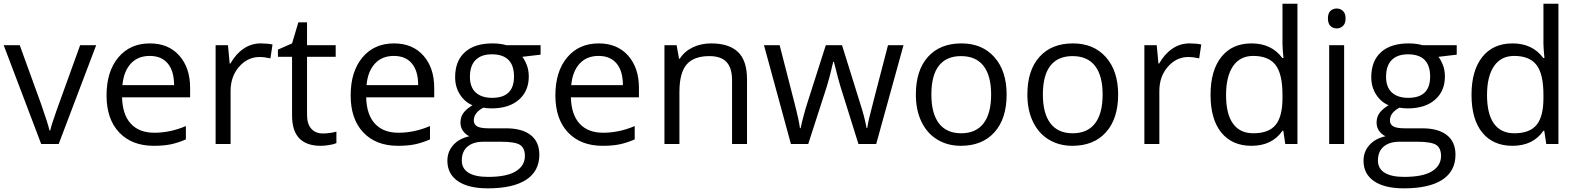

<svg xmlns="http://www.w3.org/2000/svg" viewBox="-20 -780 8547 1040"><path d="M203.1 0 0 -535.2H86.9L202.1 -217.8Q241.2 -106.4 248 -73.2H252Q257.3 -99.1 285.9 -180.4Q314.5 -261.7 414.1 -535.2H501L297.9 0Z M813 9.8Q694.3 9.8 625.7 -62.5Q557.1 -134.8 557.1 -263.2Q557.1 -392.6 620.8 -468.8Q684.6 -544.9 792 -544.9Q892.6 -544.9 951.2 -478.8Q1009.8 -412.6 1009.8 -304.2V-252.9H641.1Q643.6 -158.7 688.7 -109.9Q733.9 -61 815.9 -61Q902.3 -61 986.8 -97.2V-24.9Q943.8 -6.3 905.5 1.7Q867.2 9.8 813 9.8ZM791 -477.1Q726.6 -477.1 688.2 -435.1Q649.9 -393.1 643.1 -318.8H922.9Q922.9 -395.5 888.7 -436.3Q854.5 -477.1 791 -477.1Z M1392.1 -544.9Q1427.7 -544.9 1456.1 -539.1L1444.8 -463.9Q1411.6 -471.2 1386.2 -471.2Q1321.3 -471.2 1275.1 -418.5Q1229 -365.7 1229 -287.1V0H1147.9V-535.2H1214.8L1224.1 -436H1228Q1257.8 -488.3 1299.8 -516.6Q1341.8 -544.9 1392.1 -544.9Z M1729 -57.1Q1750.5 -57.1 1770.5 -60.3Q1790.5 -63.5 1802.2 -66.9V-4.9Q1789.1 1.5 1763.4 5.6Q1737.8 9.8 1717.3 9.8Q1562 9.8 1562 -153.8V-472.2H1485.4V-511.2L1562 -544.9L1596.2 -659.2H1643.1V-535.2H1798.3V-472.2H1643.1V-157.2Q1643.1 -108.9 1666 -83Q1689 -57.1 1729 -57.1Z M2135.3 9.8Q2016.6 9.8 1948 -62.5Q1879.4 -134.8 1879.4 -263.2Q1879.4 -392.6 1943.1 -468.8Q2006.8 -544.9 2114.3 -544.9Q2214.8 -544.9 2273.4 -478.8Q2332 -412.6 2332 -304.2V-252.9H1963.4Q1965.8 -158.7 2011 -109.9Q2056.2 -61 2138.2 -61Q2224.6 -61 2309.1 -97.2V-24.9Q2266.1 -6.3 2227.8 1.7Q2189.5 9.8 2135.3 9.8ZM2113.3 -477.1Q2048.8 -477.1 2010.5 -435.1Q1972.2 -393.1 1965.3 -318.8H2245.1Q2245.1 -395.5 2210.9 -436.3Q2176.8 -477.1 2113.3 -477.1Z M2908.2 -535.2V-483.9L2809.1 -472.2Q2822.8 -455.1 2833.5 -427.5Q2844.2 -399.9 2844.2 -365.2Q2844.2 -286.6 2790.5 -239.7Q2736.8 -192.9 2643.1 -192.9Q2619.1 -192.9 2598.1 -196.8Q2546.4 -169.4 2546.4 -127.9Q2546.4 -106 2564.5 -95.5Q2582.5 -85 2626.5 -85H2721.2Q2808.1 -85 2854.7 -48.3Q2901.4 -11.7 2901.4 58.1Q2901.4 147 2830.1 193.6Q2758.8 240.2 2622.1 240.2Q2517.1 240.2 2460.2 201.2Q2403.3 162.1 2403.3 90.8Q2403.3 42 2434.6 6.3Q2465.8 -29.3 2522.5 -42Q2502 -51.3 2488 -70.8Q2474.1 -90.3 2474.1 -116.2Q2474.1 -145.5 2489.7 -167.5Q2505.4 -189.5 2539.1 -210Q2497.6 -227.1 2471.4 -268.1Q2445.3 -309.1 2445.3 -361.8Q2445.3 -449.7 2498 -497.3Q2550.8 -544.9 2647.5 -544.9Q2689.5 -544.9 2723.1 -535.2ZM2481.4 89.8Q2481.4 133.3 2518.1 155.8Q2554.7 178.2 2623 178.2Q2725.1 178.2 2774.2 147.7Q2823.2 117.2 2823.2 64.9Q2823.2 21.5 2796.4 4.6Q2769.5 -12.2 2695.3 -12.2H2598.1Q2543 -12.2 2512.2 14.2Q2481.4 40.5 2481.4 89.8ZM2525.4 -363.8Q2525.4 -307.6 2557.1 -278.8Q2588.9 -250 2645.5 -250Q2764.2 -250 2764.2 -365.2Q2764.2 -485.8 2644 -485.8Q2586.9 -485.8 2556.2 -455.1Q2525.4 -424.3 2525.4 -363.8Z M3244.1 9.8Q3125.5 9.8 3056.9 -62.5Q2988.3 -134.8 2988.3 -263.2Q2988.3 -392.6 3052 -468.8Q3115.7 -544.9 3223.1 -544.9Q3323.7 -544.9 3382.3 -478.8Q3440.9 -412.6 3440.9 -304.2V-252.9H3072.3Q3074.7 -158.7 3119.9 -109.9Q3165 -61 3247.1 -61Q3333.5 -61 3418 -97.2V-24.9Q3375 -6.3 3336.7 1.7Q3298.3 9.8 3244.1 9.8ZM3222.2 -477.1Q3157.7 -477.1 3119.4 -435.1Q3081.1 -393.1 3074.2 -318.8H3354Q3354 -395.5 3319.8 -436.3Q3285.6 -477.1 3222.2 -477.1Z M3945.3 0V-346.2Q3945.3 -411.6 3915.5 -443.8Q3885.7 -476.1 3822.3 -476.1Q3738.3 -476.1 3699.2 -430.7Q3660.2 -385.3 3660.2 -280.8V0H3579.1V-535.2H3645L3658.2 -461.9H3662.1Q3687 -501.5 3731.9 -523.2Q3776.9 -544.9 3832 -544.9Q3928.7 -544.9 3977.5 -498.3Q4026.4 -451.7 4026.4 -349.1V0Z M4629.9 0 4531.7 -314Q4522.5 -342.8 4497.1 -444.8H4493.2Q4473.6 -359.4 4459 -313L4357.9 0H4264.2L4118.2 -535.2H4203.1Q4254.9 -333.5 4282 -228Q4309.1 -122.6 4313 -85.9H4316.9Q4322.3 -113.8 4334.2 -158Q4346.2 -202.1 4355 -228L4453.1 -535.2H4541L4636.7 -228Q4664.1 -144 4673.8 -86.9H4677.7Q4679.7 -104.5 4688.2 -141.1Q4696.8 -177.7 4790 -535.2H4874L4726.1 0Z M5432.6 -268.1Q5432.6 -137.2 5366.7 -63.7Q5300.8 9.8 5184.6 9.8Q5112.8 9.8 5057.1 -23.9Q5001.5 -57.6 4971.2 -120.6Q4940.9 -183.6 4940.9 -268.1Q4940.9 -398.9 5006.3 -471.9Q5071.8 -544.9 5188 -544.9Q5300.3 -544.9 5366.5 -470.2Q5432.6 -395.5 5432.6 -268.1ZM5024.9 -268.1Q5024.9 -165.5 5065.9 -111.8Q5106.9 -58.1 5186.5 -58.1Q5266.1 -58.1 5307.4 -111.6Q5348.6 -165 5348.6 -268.1Q5348.6 -370.1 5307.4 -423.1Q5266.1 -476.1 5185.5 -476.1Q5106 -476.1 5065.4 -423.8Q5024.9 -371.6 5024.9 -268.1Z M6036.6 -268.1Q6036.6 -137.2 5970.7 -63.7Q5904.8 9.8 5788.6 9.8Q5716.8 9.8 5661.1 -23.9Q5605.5 -57.6 5575.2 -120.6Q5544.9 -183.6 5544.9 -268.1Q5544.9 -398.9 5610.4 -471.9Q5675.8 -544.9 5792 -544.9Q5904.3 -544.9 5970.5 -470.2Q6036.6 -395.5 6036.6 -268.1ZM5628.9 -268.1Q5628.9 -165.5 5669.9 -111.8Q5710.9 -58.1 5790.5 -58.1Q5870.1 -58.1 5911.4 -111.6Q5952.6 -165 5952.6 -268.1Q5952.6 -370.1 5911.4 -423.1Q5870.1 -476.1 5789.6 -476.1Q5710 -476.1 5669.4 -423.8Q5628.9 -371.6 5628.9 -268.1Z M6422.9 -544.9Q6458.5 -544.9 6486.8 -539.1L6475.6 -463.9Q6442.4 -471.2 6417 -471.2Q6352.1 -471.2 6305.9 -418.5Q6259.8 -365.7 6259.8 -287.1V0H6178.7V-535.2H6245.6L6254.9 -436H6258.8Q6288.6 -488.3 6330.6 -516.6Q6372.6 -544.9 6422.9 -544.9Z M6931.2 -71.8H6926.8Q6870.6 9.8 6758.8 9.8Q6653.8 9.8 6595.5 -62Q6537.1 -133.8 6537.1 -266.1Q6537.1 -398.4 6595.7 -471.7Q6654.3 -544.9 6758.8 -544.9Q6867.7 -544.9 6925.8 -465.8H6932.1L6928.7 -504.4L6926.8 -542V-759.8H7007.8V0H6941.9ZM6769 -58.1Q6852.1 -58.1 6889.4 -103.3Q6926.8 -148.4 6926.8 -249V-266.1Q6926.8 -379.9 6888.9 -428.5Q6851.1 -477.1 6768.1 -477.1Q6696.8 -477.1 6658.9 -421.6Q6621.1 -366.2 6621.1 -265.1Q6621.1 -162.6 6658.7 -110.4Q6696.3 -58.1 6769 -58.1Z M7260.7 0H7179.7V-535.2H7260.7ZM7172.9 -680.2Q7172.9 -708 7186.5 -720.9Q7200.2 -733.9 7220.7 -733.9Q7240.2 -733.9 7254.4 -720.7Q7268.6 -707.5 7268.6 -680.2Q7268.6 -652.8 7254.4 -639.4Q7240.2 -626 7220.7 -626Q7200.2 -626 7186.5 -639.4Q7172.9 -652.8 7172.9 -680.2Z M7870.6 -535.2V-483.9L7771.5 -472.2Q7785.2 -455.1 7795.9 -427.5Q7806.6 -399.9 7806.6 -365.2Q7806.6 -286.6 7752.9 -239.7Q7699.2 -192.9 7605.5 -192.9Q7581.5 -192.9 7560.5 -196.8Q7508.8 -169.4 7508.8 -127.9Q7508.8 -106 7526.9 -95.5Q7544.9 -85 7588.9 -85H7683.6Q7770.5 -85 7817.1 -48.3Q7863.8 -11.7 7863.8 58.1Q7863.8 147 7792.5 193.6Q7721.2 240.2 7584.5 240.2Q7479.5 240.2 7422.6 201.2Q7365.7 162.1 7365.7 90.8Q7365.7 42 7397 6.3Q7428.2 -29.3 7484.9 -42Q7464.4 -51.3 7450.4 -70.8Q7436.5 -90.3 7436.5 -116.2Q7436.5 -145.5 7452.1 -167.5Q7467.8 -189.5 7501.5 -210Q7460 -227.1 7433.8 -268.1Q7407.7 -309.1 7407.7 -361.8Q7407.7 -449.7 7460.4 -497.3Q7513.2 -544.9 7609.9 -544.9Q7651.9 -544.9 7685.5 -535.2ZM7443.8 89.8Q7443.8 133.3 7480.5 155.8Q7517.1 178.2 7585.4 178.2Q7687.5 178.2 7736.6 147.7Q7785.6 117.2 7785.6 64.9Q7785.6 21.5 7758.8 4.6Q7731.9 -12.2 7657.7 -12.2H7560.5Q7505.4 -12.2 7474.6 14.2Q7443.8 40.5 7443.8 89.8ZM7487.8 -363.8Q7487.8 -307.6 7519.5 -278.8Q7551.3 -250 7607.9 -250Q7726.6 -250 7726.6 -365.2Q7726.6 -485.8 7606.4 -485.8Q7549.3 -485.8 7518.6 -455.1Q7487.8 -424.3 7487.8 -363.8Z M8344.7 -71.8H8340.3Q8284.2 9.8 8172.4 9.8Q8067.4 9.8 8009 -62Q7950.7 -133.8 7950.7 -266.1Q7950.7 -398.4 8009.3 -471.7Q8067.9 -544.9 8172.4 -544.9Q8281.2 -544.9 8339.4 -465.8H8345.7L8342.3 -504.4L8340.3 -542V-759.8H8421.4V0H8355.5ZM8182.6 -58.1Q8265.6 -58.1 8303 -103.3Q8340.3 -148.4 8340.3 -249V-266.1Q8340.3 -379.9 8302.5 -428.5Q8264.6 -477.1 8181.6 -477.1Q8110.4 -477.1 8072.5 -421.6Q8034.7 -366.2 8034.7 -265.1Q8034.7 -162.6 8072.3 -110.4Q8109.9 -58.1 8182.6 -58.1Z"/></svg>

Font: f02132580
Style: Regular
Weight: 400
Foundry: Ascender Corporation
Version: Version 1.10